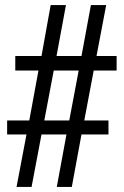

<svg xmlns="http://www.w3.org/2000/svg" viewBox="-20 -734 487 754"><path d="M45 0H104L143 -206H241L203 0H262L300 -206H406V-261H311L348 -457H438V-514H359L397 -714H337L300 -514H202L239 -714H179L143 -514H40V-457H131L95 -261H8V-206H84ZM154 -261 191 -457H289L252 -261Z"/></svg>

Font: Noto Serif Armenian ExtraCondensed Medium
Style: Regular
Weight: 500
Width: 2
Designer: Monotype Design Team
Foundry: Monotype Imaging Inc.
Version: Version 2.008